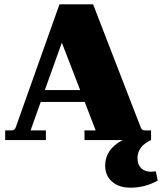

<svg xmlns="http://www.w3.org/2000/svg" viewBox="-20 -650 752 891"><path d="M4 0V-45H34Q48 -45 53 -59L256 -630H412L633 -59Q638 -45 652 -45H681V0Q618 29 618 84Q618 114 635 130.5Q652 147 682 147Q689 147 703 145L712 188Q653 221 585 221Q532 221 500 193Q468 165 468 118Q468 43 549 0H372V-45H424L373 -177H169L122 -45H193V0ZM188 -232H352L267 -452Z"/></svg>

Font: Arapey Black
Style: Regular
Weight: 900
Designer: Eduardo Rodriguez Tunni
Foundry: Eduardo Rodriguez Tunni
Version: Version 4.000